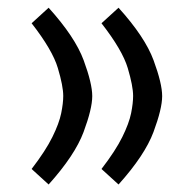

<svg xmlns="http://www.w3.org/2000/svg" viewBox="-20 -476 502 507"><path d="M223.6 -222.2Q223.6 -189 200.7 -127.4Q177.7 -65.9 108.4 11.2L63.5 -29.8Q100.6 -78.1 118.4 -114.3Q136.2 -150.4 141.6 -177Q147 -203.6 147 -222.7Q147 -248.5 132.8 -296.1Q118.7 -343.8 63.5 -414.6L108.4 -455.6Q178.2 -378.4 200.9 -316.9Q223.6 -255.4 223.6 -222.2ZM408.2 -222.2Q408.2 -189 385.3 -127.4Q362.3 -65.9 293 11.2L248 -29.8Q285.2 -78.1 303 -114.3Q320.8 -150.4 326.2 -177Q331.5 -203.6 331.5 -222.7Q331.5 -248.5 317.4 -296.1Q303.2 -343.8 248 -414.6L293 -455.6Q362.8 -378.4 385.5 -316.9Q408.2 -255.4 408.2 -222.2Z"/></svg>

Font: Vazir
Style: Regular
Weight: 400
Designer: Saber Rastikerdar
Foundry: Saber Rastikerdar
Version: Version 30.0.0